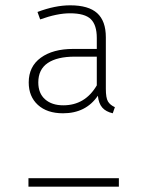

<svg xmlns="http://www.w3.org/2000/svg" viewBox="-20 -702 540 722"><path d="M88 -392Q88 -452 133.5 -485Q179 -518 255 -518H344V-559Q344 -608 321.5 -630Q299 -652 243 -652Q195 -652 131 -629L121 -657Q187 -682 244 -682Q313 -682 345.5 -652.5Q378 -623 378 -562V-368Q378 -334 386 -320.5Q394 -307 412 -299L404 -276Q378 -282 364.5 -297.5Q351 -313 348 -342Q303 -276 217 -276Q157 -276 122.5 -307.5Q88 -339 88 -392ZM124 -392Q124 -351 149.5 -328.5Q175 -306 218 -306Q300 -306 344 -381V-489H261Q195 -489 159.5 -465Q124 -441 124 -392ZM427 -32V0H87V-32Z"/></svg>

Font: FiraGO UltraLight
Style: Regular
Weight: 200
Designer: bBox Type
Foundry: bBox Type GmbH
Version: Version 1.001